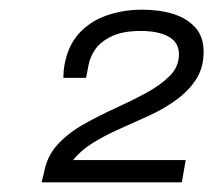

<svg xmlns="http://www.w3.org/2000/svg" viewBox="-20 -817 441 397"><path d="M66 -440 71 -460Q77 -494 99 -518Q121 -542 153 -560Q185 -578 219 -593.5Q253 -609 282.5 -625Q312 -641 331 -660Q350 -679 350 -705Q350 -729 329 -741Q308 -753 271 -753Q234 -753 211 -742Q188 -731 177 -715Q166 -699 163 -682L158 -656H111Q111 -662 111.5 -668.5Q112 -675 113 -681Q120 -722 143 -747.5Q166 -773 200.5 -785Q235 -797 274 -797Q310 -797 338.5 -788Q367 -779 384 -760Q401 -741 401 -710Q401 -677 385.5 -653Q370 -629 344.5 -610.5Q319 -592 288.5 -578Q258 -564 227.5 -550.5Q197 -537 172 -521.5Q147 -506 131 -486H364L356 -440Z"/></svg>

Font: Archivo SemiExpanded ExtraLight
Style: Italic
Weight: 250
Width: 6
Italic angle: -10°
Designer: Hector Gatti
Foundry: Omnibus-Type
Version: Version 2.001